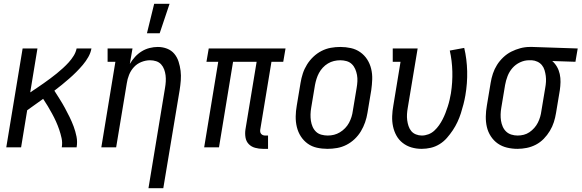

<svg xmlns="http://www.w3.org/2000/svg" viewBox="-20 -775 3059 1010"><path d="M13 0 99 -520H177L139 -289Q157 -301 175 -313Q193 -325 210.5 -337.5Q228 -350 245 -362.5Q262 -375 278.5 -388.5Q295 -402 311 -416.5Q327 -431 341.5 -447Q356 -463 367.5 -481.5Q379 -500 383 -520H461Q457 -497 444.5 -475Q432 -453 415.5 -433.5Q399 -414 381 -396Q363 -378 344 -361.5Q325 -345 305.5 -329Q286 -313 266 -298Q280 -276 294.5 -253Q309 -230 321.5 -207Q334 -184 346 -159.5Q358 -135 367.5 -109.5Q377 -84 382.5 -56.5Q388 -29 383 0H305Q309 -25 304 -48Q299 -71 291.5 -93Q284 -115 274.5 -136Q265 -157 254 -177Q243 -197 231.5 -216.5Q220 -236 207 -255Q186 -240 165 -225Q144 -210 123 -195L91 0Z M761 215 848 -312Q851 -329 852 -346Q853 -363 851 -379Q849 -395 843.5 -410Q838 -425 827.5 -436.5Q817 -448 801.5 -453Q786 -458 769 -458Q747 -458 724 -449Q701 -440 684.5 -422Q668 -404 659 -381.5Q650 -359 647 -337L591 0H513L587 -450H546V-520H677L663 -439Q675 -459 690.5 -476Q706 -493 725.5 -505Q745 -517 767 -522.5Q789 -528 810 -528Q836 -528 859 -519Q882 -510 897 -492Q912 -474 919.5 -450.5Q927 -427 930 -402.5Q933 -378 931 -352Q929 -326 925 -301L839 215ZM753 -600 791 -755H872L820 -600Z M1363 8Q1342 8 1322 2.5Q1302 -3 1288.5 -17Q1275 -31 1271.5 -51.5Q1268 -72 1271 -93L1330 -450H1206L1132 0H1054L1128 -450H1066L1078 -520H1482L1470 -450H1408L1349 -93Q1348 -87 1349 -81Q1350 -75 1354 -70.5Q1358 -66 1363.5 -64Q1369 -62 1375 -62H1390V8Z M1703 8Q1674 8 1647 2Q1620 -4 1598.5 -19.5Q1577 -35 1562.5 -57.5Q1548 -80 1541.5 -107Q1535 -134 1535.5 -162.5Q1536 -191 1541 -219L1561 -339Q1565 -364 1573 -388.5Q1581 -413 1595 -435.5Q1609 -458 1628.5 -476.5Q1648 -495 1671.5 -507Q1695 -519 1720 -523.5Q1745 -528 1770 -528Q1799 -528 1826 -522Q1853 -516 1875 -500.5Q1897 -485 1911.5 -462.5Q1926 -440 1932.5 -413Q1939 -386 1938 -357.5Q1937 -329 1933 -301L1913 -181Q1909 -156 1900.5 -131.5Q1892 -107 1878.5 -84.5Q1865 -62 1845.5 -43.5Q1826 -25 1802.5 -13Q1779 -1 1753.5 3.5Q1728 8 1703 8ZM1704 -62Q1721 -62 1737 -66Q1753 -70 1768 -79Q1783 -88 1795.5 -101Q1808 -114 1816 -129Q1824 -144 1829 -160Q1834 -176 1836 -192L1856 -312Q1859 -329 1860 -346.5Q1861 -364 1858 -380.5Q1855 -397 1848.5 -412Q1842 -427 1830.5 -438Q1819 -449 1803 -453.5Q1787 -458 1770 -458Q1753 -458 1736.5 -454Q1720 -450 1705 -441Q1690 -432 1678 -419Q1666 -406 1658 -391Q1650 -376 1645 -360Q1640 -344 1637 -328L1617 -208Q1614 -191 1613.5 -173.5Q1613 -156 1615.5 -139.5Q1618 -123 1624.5 -108Q1631 -93 1642.5 -82Q1654 -71 1670.5 -66.5Q1687 -62 1704 -62Z M2198 8Q2170 8 2144.5 0.5Q2119 -7 2098.5 -23Q2078 -39 2065.5 -61.5Q2053 -84 2047.5 -110Q2042 -136 2043 -164Q2044 -192 2049 -219L2087 -450H2046V-520H2177L2125 -208Q2122 -191 2121 -175Q2120 -159 2122 -143Q2124 -127 2129 -112Q2134 -97 2143.5 -85.5Q2153 -74 2168 -68Q2183 -62 2199 -62Q2216 -62 2233.5 -68.5Q2251 -75 2265 -88Q2279 -101 2289.5 -116Q2300 -131 2308.5 -147.5Q2317 -164 2323.5 -181Q2330 -198 2335.5 -215Q2341 -232 2345 -249.5Q2349 -267 2352 -284Q2361 -342 2359.5 -399Q2358 -456 2346 -509L2422 -523Q2436 -464 2437.5 -400.5Q2439 -337 2428 -273Q2424 -250 2418 -226.5Q2412 -203 2404.5 -179.5Q2397 -156 2386.5 -133.5Q2376 -111 2362 -90Q2348 -69 2331 -49.5Q2314 -30 2292 -16.5Q2270 -3 2246 2.5Q2222 8 2198 8Z M2702 8Q2674 8 2647 1.5Q2620 -5 2598.5 -20Q2577 -35 2562 -58Q2547 -81 2541 -107.5Q2535 -134 2535.5 -162.5Q2536 -191 2541 -219L2561 -339Q2565 -364 2573 -388Q2581 -412 2594.5 -433.5Q2608 -455 2627.5 -473.5Q2647 -492 2670 -503.5Q2693 -515 2717.5 -521.5Q2742 -528 2767 -528H2781L3019 -520L3007 -450L2885 -454Q2900 -441 2910 -423.5Q2920 -406 2924.5 -385.5Q2929 -365 2928.5 -343.5Q2928 -322 2925 -301L2905 -181Q2901 -156 2893.5 -132.5Q2886 -109 2872.5 -86.5Q2859 -64 2840.5 -45Q2822 -26 2799 -14Q2776 -2 2751 3Q2726 8 2702 8ZM2703 -62Q2719 -62 2735 -66Q2751 -70 2765 -79.5Q2779 -89 2790.5 -102Q2802 -115 2809.5 -130Q2817 -145 2821.5 -160.5Q2826 -176 2828 -192L2848 -312Q2851 -328 2852 -344Q2853 -360 2851 -375.5Q2849 -391 2844.5 -406Q2840 -421 2830.5 -432.5Q2821 -444 2807 -450.5Q2793 -457 2778 -458H2762Q2739 -458 2715.5 -447Q2692 -436 2675.5 -417Q2659 -398 2650 -374.5Q2641 -351 2637 -328L2617 -208Q2614 -191 2613.5 -173.5Q2613 -156 2615.5 -140Q2618 -124 2624.5 -109Q2631 -94 2642.5 -83Q2654 -72 2670 -67Q2686 -62 2703 -62Z"/></svg>

Font: Iosevka Curly Slab
Style: Italic
Weight: 400
Italic angle: -9°
Monospace: yes
Designer: Belleve Invis
Foundry: Belleve Invis
Version: Version 22.1.2; ttfautohint (v1.8.4)